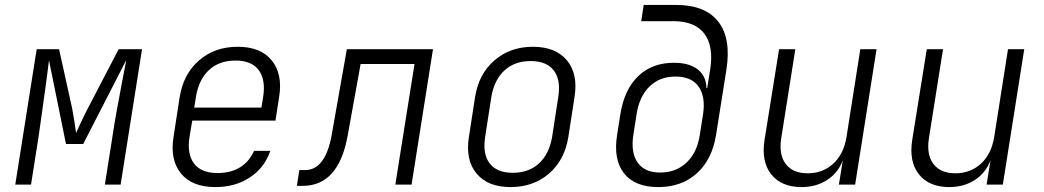

<svg xmlns="http://www.w3.org/2000/svg" viewBox="-20 -750 4240 780"><path d="M42 0 129 -550H220L273 -310Q278 -284 282.5 -255.5Q287 -227 289 -210Q297 -227 310 -255Q323 -283 337 -310L462 -550H557L470 0H406L436 -190Q444 -245 455 -304.5Q466 -364 476 -417Q486 -470 493 -506L318 -165H248L179 -505Q175 -471 168 -418.5Q161 -366 152.5 -306.5Q144 -247 136 -190L106 0Z M855 10Q760 10 715 -45.5Q670 -101 685 -194L710 -356Q725 -449 788.5 -504.5Q852 -560 946 -560Q1039 -560 1084 -504.5Q1129 -449 1114 -356L1099 -260H761L750 -194Q739 -125 768 -86Q797 -47 864 -47Q918 -47 955.5 -70.5Q993 -94 1012 -137H1078Q1055 -69 995.5 -29.5Q936 10 855 10ZM769 -313H1042L1049 -356Q1060 -425 1031.5 -464.5Q1003 -504 937 -504Q870 -504 828.5 -465Q787 -426 776 -356Z M1186 5 1196 -59H1219Q1301 -59 1327 -199L1389 -550H1739L1652 0H1586L1664 -490H1445L1392 -197Q1355 5 1210 5Z M2054 10Q1962 10 1916 -45Q1870 -100 1885 -194L1910 -356Q1925 -450 1989 -505Q2053 -560 2145 -560Q2237 -560 2283 -505Q2329 -450 2314 -356L2289 -194Q2274 -100 2210.5 -45Q2147 10 2054 10ZM2063 -48Q2128 -48 2169.5 -86Q2211 -124 2223 -194L2248 -356Q2259 -426 2229.5 -464Q2200 -502 2136 -502Q2071 -502 2029.5 -464Q1988 -426 1976 -356L1951 -194Q1940 -124 1969.5 -86Q1999 -48 2063 -48Z M2654 10Q2559 10 2515 -46Q2471 -102 2487 -202L2500 -285Q2516 -386 2572.5 -440.5Q2629 -495 2718 -495Q2780 -495 2814.5 -468Q2849 -441 2850 -392H2853L2865 -467Q2880 -562 2841.5 -613Q2803 -664 2716 -664H2585L2595 -730H2726Q2845 -730 2898 -662Q2951 -594 2931 -467L2889 -202Q2873 -102 2811 -46Q2749 10 2654 10ZM2662 -49Q2726 -49 2769 -89.5Q2812 -130 2823 -202L2836 -285Q2847 -356 2818.5 -397.5Q2790 -439 2724 -439Q2660 -439 2618.5 -398.5Q2577 -358 2566 -285L2553 -202Q2542 -130 2570.5 -89.5Q2599 -49 2662 -49Z M3236 10Q3154 10 3113 -42Q3072 -94 3086 -182L3145 -550H3211L3154 -190Q3143 -122 3172 -84Q3201 -46 3261 -46Q3323 -46 3365.5 -85.5Q3408 -125 3419 -194L3475 -550H3541L3454 0H3388L3404 -99Q3385 -48 3340.5 -19Q3296 10 3236 10Z M3836 10Q3754 10 3713 -42Q3672 -94 3686 -182L3745 -550H3811L3754 -190Q3743 -122 3772 -84Q3801 -46 3861 -46Q3923 -46 3965.5 -85.5Q4008 -125 4019 -194L4075 -550H4141L4054 0H3988L4004 -99Q3985 -48 3940.5 -19Q3896 10 3836 10Z"/></svg>

Font: NKDuy Mono ExtraLight
Style: Italic
Weight: 200
Italic angle: -9°
Monospace: yes
Designer: NKDuy
Foundry: NKDuy
Version: Version 2.251; ttfautohint (v1.8.4.7-5d5b)